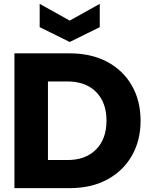

<svg xmlns="http://www.w3.org/2000/svg" viewBox="-20 -977 778 997"><path d="M498 -957V-836L342 -759L186 -836V-957L342 -870ZM341 -700Q454 -700 536.5 -656Q619 -612 664.5 -533Q710 -454 710 -350Q710 -247 664.5 -168Q619 -89 536.5 -44.5Q454 0 341 0H55V-700ZM330 -146Q425 -146 479 -201Q533 -256 533 -350Q533 -445 479 -499.5Q425 -554 330 -554H229V-146Z"/></svg>

Font: Albert Sans Black
Style: Regular
Weight: 900
Designer: Andreas Rasmussen
Foundry: a.Foundry
Version: Version 1.025